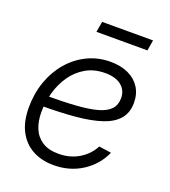

<svg xmlns="http://www.w3.org/2000/svg" viewBox="-131 -799 801 905"><g transform="rotate(20 269.0 -346.5)"><path d="M241.2 10.3Q180.2 10.3 134.8 -14.6Q89.4 -39.6 64.2 -87.6Q39.1 -135.7 39.1 -205.6Q39.1 -276.4 60.8 -337.2Q82.5 -397.9 121.8 -443.4Q161.1 -488.8 213.9 -514.2Q266.6 -539.6 328.1 -539.6Q380.9 -539.6 418.7 -521.7Q456.5 -503.9 477.1 -471.4Q497.6 -439 497.6 -395Q497.6 -346.2 471.2 -314.5Q444.8 -282.7 392.6 -264.9Q340.3 -247.1 263.4 -240Q186.5 -232.9 85.4 -232.9L93.3 -285.6Q183.6 -285.6 248 -290.3Q312.5 -294.9 353.3 -306.6Q394 -318.4 413.6 -339.8Q433.1 -361.3 433.1 -395Q433.1 -434.1 404.5 -457.5Q376 -481 322.8 -481Q268.1 -481 226.6 -457Q185.1 -433.1 157.5 -393.3Q129.9 -353.5 116 -304.2Q102.1 -254.9 102.1 -204.1Q102.1 -159.7 116.7 -124.3Q131.3 -88.9 162.8 -68.4Q194.3 -47.9 244.6 -47.9Q302.2 -47.9 346.9 -75Q391.6 -102.1 414.1 -146L476.1 -137.2Q447.3 -71.3 384.8 -30.5Q322.3 10.3 241.2 10.3ZM481.4 -702.6 472.7 -649.4H216.8L226.1 -702.6Z"/></g></svg>

Font: Inter 24pt Light
Style: Italic
Weight: 300
Italic angle: -9.3988°
Designer: Rasmus Andersson
Foundry: rsms
Version: Version 4.001;git-66647c0bb